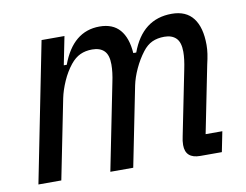

<svg xmlns="http://www.w3.org/2000/svg" viewBox="-63 -616 899 702"><g transform="rotate(-10 386.0 -265.0)"><path d="M26 0 129 -518H214L193 -413H204Q247 -530 346 -530Q395 -530 421 -500Q447 -470 451 -413H462Q505 -530 614 -530Q667 -530 693.5 -495.5Q720 -461 720 -396Q720 -380 717.5 -363Q715 -346 710 -325L660 -75H722L707 0H627Q572 0 572 -50Q572 -65 576 -82L624 -321Q632 -359 632 -386Q632 -421 616.5 -436.5Q601 -452 573 -452Q547 -452 527.5 -443Q508 -434 492 -413Q472 -387 457.5 -355.5Q443 -324 437 -295L378 0H293L357 -320Q365 -357 365 -386Q365 -421 349.5 -436.5Q334 -452 305 -452Q280 -452 260.5 -443Q241 -434 224 -413Q204 -388 190 -356Q176 -324 170 -295L111 0Z"/></g></svg>

Font: IBM Plex Sans Condensed Text
Style: Italic
Weight: 450
Width: 3
Italic angle: -11°
Designer: Mike Abbink, Paul van der Laan, Pieter van Rosmalen
Foundry: Bold Monday
Version: Version 1.1